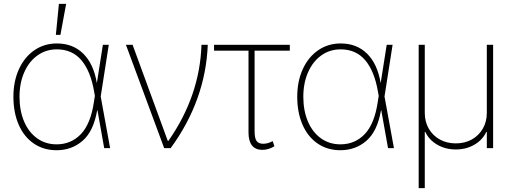

<svg xmlns="http://www.w3.org/2000/svg" viewBox="-20 -760 2627 985"><path d="M48.8 -263.7Q48.8 -342.8 77.1 -405Q105.5 -467.3 156.2 -502.2Q207 -537.1 271.5 -537.1Q354.5 -537.1 407.5 -484.4Q460.4 -431.6 476.6 -335H477.1L507.8 -530.3H538.1L496.6 -265.1L544.9 0H514.6L480 -194.3H478.5Q460 -86.4 403.8 -37.8Q347.7 10.7 270.5 10.7Q203.6 10.7 153.3 -23.7Q103 -58.1 75.9 -120.4Q48.8 -182.6 48.8 -263.7ZM270.5 -19.5Q344.7 -19.5 395 -72Q445.3 -124.5 461.9 -237.3L466.8 -268.1L462.9 -290Q444.8 -395.5 397.5 -451.2Q350.1 -506.8 271.5 -506.8Q215.8 -506.8 172.4 -475.8Q128.9 -444.8 104.5 -389.4Q80.1 -334 80.1 -263.7Q80.1 -191.9 103.8 -136.5Q127.4 -81.1 170.7 -50.3Q213.9 -19.5 270.5 -19.5ZM282.2 -740.2H319.3L290 -581.1H266.6Z M626 -530.3H660.2L840.8 -37.1H843.8Q1004.9 -267.1 1013.7 -530.3H1045.9Q1040.5 -389.2 992.9 -255.9Q945.3 -122.6 855.5 0H822.3Z M1466.8 -500H1286.1V-87.9Q1286.1 -50.3 1296.6 -36.4Q1307.1 -22.5 1330.1 -22.5Q1355 -22.5 1378.9 -36.1L1387.7 -9.8Q1358.4 8.8 1325.2 8.8Q1291 8.8 1272.9 -13.7Q1254.9 -36.1 1254.9 -80.1V-500H1078.1V-530.3H1466.8Z M1504.9 -263.7Q1504.9 -342.8 1533.2 -405Q1561.5 -467.3 1612.3 -502.2Q1663.1 -537.1 1727.5 -537.1Q1810.5 -537.1 1863.5 -484.4Q1916.5 -431.6 1932.6 -335H1933.1L1963.9 -530.3H1994.1L1952.6 -265.1L2001 0H1970.7L1936 -194.3H1934.6Q1916 -86.4 1859.9 -37.8Q1803.7 10.7 1726.6 10.7Q1659.7 10.7 1609.4 -23.7Q1559.1 -58.1 1532 -120.4Q1504.9 -182.6 1504.9 -263.7ZM1726.6 -19.5Q1800.8 -19.5 1851.1 -72Q1901.4 -124.5 1918 -237.3L1922.9 -268.1L1918.9 -290Q1900.9 -395.5 1853.5 -451.2Q1806.2 -506.8 1727.5 -506.8Q1671.9 -506.8 1628.4 -475.8Q1585 -444.8 1560.5 -389.4Q1536.1 -334 1536.1 -263.7Q1536.1 -191.9 1559.8 -136.5Q1583.5 -81.1 1626.7 -50.3Q1669.9 -19.5 1726.6 -19.5Z M2127.9 -530.3H2159.2V-180.7Q2159.2 -135.3 2179.7 -99.9Q2200.2 -64.5 2236.3 -44.4Q2272.5 -24.4 2318.4 -24.4Q2364.3 -24.4 2400.4 -44.4Q2436.5 -64.5 2457 -100.1Q2477.5 -135.7 2477.5 -180.7V-530.3H2509.8V0H2477.5V-83H2474.6Q2455.6 -42 2413.6 -17.6Q2371.6 6.8 2318.4 6.8Q2265.6 6.8 2223.4 -17.6Q2181.2 -42 2162.1 -83H2159.2V205.1H2127.9Z"/></svg>

Font: Pretendard Thin
Style: Regular
Weight: 100
Designer: Base glyphs from Inter by Rasmus Andersson; Hangeul glyphs from Noto Sans CJK(Source Han Sans) by Jang Soo-young and Kan
Foundry: Kil Hyung-jin
Version: Version 1.309